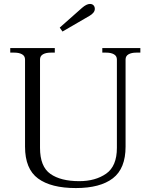

<svg xmlns="http://www.w3.org/2000/svg" viewBox="-20 -944 764 974"><path d="M283 -804 396 -904Q419 -924 436 -924Q448 -924 454.5 -917Q461 -910 461 -899Q461 -879 433 -863L297 -784ZM107 -200V-642Q107 -660 92 -668.5Q77 -677 53 -677H32V-700H258V-677H237Q213 -677 198 -668.5Q183 -660 183 -642V-194Q183 -99 235.5 -62Q288 -25 382 -25Q464 -25 518.5 -63Q573 -101 573 -194V-642Q573 -660 558 -668.5Q543 -677 519 -677H499V-700H692V-677H671Q647 -677 632 -668.5Q617 -660 617 -642V-200Q617 -89 552.5 -39.5Q488 10 365 10Q239 10 173 -38.5Q107 -87 107 -200Z"/></svg>

Font: Taviraj Light
Style: Regular
Weight: 300
Designer: Katatrad Team
Foundry: CadsonDemak
Version: Version 1.001